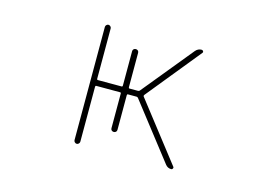

<svg xmlns="http://www.w3.org/2000/svg" viewBox="-75 -689 1150 811"><g transform="rotate(15 500.0 -283.5)"><path d="M722.7 -23.4Q707 -23.4 697.3 -36.1L509.8 -277.3Q506.8 -281.2 502.9 -281.2H464.8Q460.9 -281.2 460.9 -276.4V-125Q460.9 -119.1 457 -115.7Q453.1 -112.3 447.8 -112.3Q442.4 -112.3 438.5 -115.7Q434.6 -119.1 434.6 -125V-276.4Q434.6 -281.2 430.7 -281.2H326.2Q322.3 -281.2 322.3 -276.4V-36.1Q322.3 -31.2 318.4 -27.3Q314.5 -23.4 309.6 -23.4Q304.7 -23.4 300.8 -27.3Q296.9 -31.2 296.9 -36.1V-531.2Q296.9 -536.1 300.8 -540Q304.7 -543.9 309.6 -543.9Q314.5 -543.9 318.4 -540Q322.3 -536.1 322.3 -531.2V-311.5Q322.3 -306.6 326.2 -306.6H430.7Q434.6 -306.6 434.6 -311.5V-461.9Q434.6 -467.8 438.5 -471.2Q442.4 -474.6 447.8 -474.6Q453.1 -474.6 457 -471.2Q460.9 -467.8 460.9 -461.9V-311.5Q460.9 -306.6 464.8 -306.6H502.9Q506.8 -306.6 509.8 -310.5L690.4 -531.2Q701.2 -543.9 716.8 -543.9Q721.7 -543.9 724.1 -539.6Q726.6 -535.2 722.7 -531.2L532.2 -296.9Q529.3 -293 531.2 -290L728.5 -36.1Q730.5 -34.2 730.5 -31.2Q730.5 -29.3 729.5 -28.3Q727.5 -23.4 722.7 -23.4Z"/></g></svg>

Font: Rounded Mgen+ 1m thin
Style: Regular
Weight: 100
Designer: [Source Han Sans]
Ryoko NISHIZUKA  (kana & ideographs); Paul D. Hunt (Latin, Greek & Cyrillic); Wenlong ZHANG  (bopomofo
Version: Version 1.059.20150602